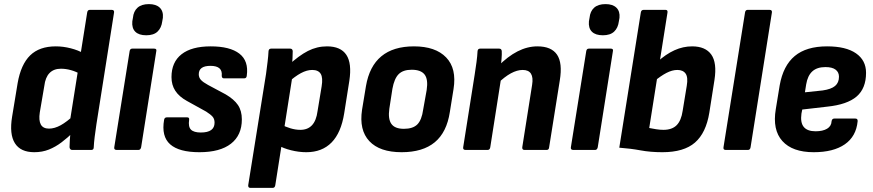

<svg xmlns="http://www.w3.org/2000/svg" viewBox="-20 -731 4258 936"><path d="M147 11Q80 11 52.5 -33Q25 -77 39 -162L66 -326Q82 -417 127 -461Q172 -505 252 -505Q288 -505 325 -495.5Q362 -486 387 -471L373 -369Q351 -382 326 -389Q301 -396 277 -396Q242 -396 221.5 -375Q201 -354 196 -312L174 -183Q168 -144 179 -124Q190 -104 219 -104Q246 -104 276 -120.5Q306 -137 342 -171L339 -88Q310 -60 280.5 -37.5Q251 -15 218.5 -2Q186 11 147 11ZM332 0Q321 0 319 -13Q319 -29 320.5 -50Q322 -71 324 -91L321 -141L405 -670Q407 -683 418 -683H524Q538 -683 536 -670L450 -125Q445 -92 441.5 -63.5Q438 -35 437 -13Q437 0 425 0Z M549 0Q535 0 537 -13L612 -482Q614 -494 625 -494H731Q745 -494 742 -482L668 -13Q665 0 655 0ZM693 -559Q657 -559 639.5 -576.5Q622 -594 625 -627L628 -644Q631 -676 650.5 -693.5Q670 -711 706 -711Q741 -711 759 -693.5Q777 -676 774 -644L771 -627Q767 -595 748 -577Q729 -559 693 -559Z M952 11Q853 11 809.5 -27.5Q766 -66 780 -147Q782 -159 794 -159H892Q904 -159 902 -147Q897 -113 911 -99Q925 -85 959 -85Q1026 -85 1026 -133Q1026 -151 1016.5 -162Q1007 -173 985 -187L891 -239Q853 -260 834.5 -288.5Q816 -317 816 -355Q816 -428 865 -466.5Q914 -505 1007 -505Q1101 -505 1147 -469.5Q1193 -434 1183 -362Q1182 -349 1170 -349H1072Q1061 -349 1061 -362Q1066 -410 1006 -410Q949 -410 949 -369Q949 -353 959.5 -341.5Q970 -330 994 -317L1080 -271Q1121 -247 1140 -219Q1159 -191 1159 -149Q1159 -72 1106 -30.5Q1053 11 952 11Z M1473 11Q1437 11 1399 1.5Q1361 -8 1338 -22L1351 -124Q1371 -113 1396 -105.5Q1421 -98 1444 -98Q1480 -98 1501 -120.5Q1522 -143 1528 -189L1548 -310Q1555 -352 1543.5 -371Q1532 -390 1502 -390Q1476 -390 1447 -374.5Q1418 -359 1381 -326L1384 -411Q1437 -460 1481 -482.5Q1525 -505 1574 -505Q1641 -505 1668.5 -463.5Q1696 -422 1683 -337L1658 -179Q1643 -84 1596.5 -36.5Q1550 11 1473 11ZM1201 185Q1189 185 1190 172L1277 -371Q1281 -402 1284.5 -430Q1288 -458 1289 -481Q1290 -494 1302 -494H1394Q1406 -494 1407 -482Q1407 -468 1406 -446.5Q1405 -425 1403 -409L1405 -356L1322 172Q1320 185 1309 185Z M1938 11Q1831 11 1780.5 -43Q1730 -97 1745 -196L1764 -311Q1797 -505 1998 -505Q2103 -505 2155 -451Q2207 -397 2191 -297L2173 -185Q2158 -86 2099.5 -37.5Q2041 11 1938 11ZM1949 -103Q1993 -103 2014.5 -124.5Q2036 -146 2043 -197L2060 -292Q2068 -344 2050 -367.5Q2032 -391 1987 -391Q1945 -391 1923.5 -369.5Q1902 -348 1893 -298L1878 -201Q1871 -151 1888 -127Q1905 -103 1949 -103Z M2537 0Q2525 0 2526 -13L2574 -317Q2586 -390 2528 -390Q2501 -390 2470.5 -373.5Q2440 -357 2404 -322L2407 -407Q2455 -456 2503 -480.5Q2551 -505 2600 -505Q2668 -505 2695.5 -464.5Q2723 -424 2709 -339L2657 -13Q2656 0 2645 0ZM2250 0Q2236 0 2238 -13L2294 -367Q2299 -398 2303 -428.5Q2307 -459 2308 -481Q2309 -494 2321 -494H2413Q2425 -494 2426 -482Q2427 -467 2425 -443.5Q2423 -420 2421 -400L2424 -357L2370 -13Q2368 0 2357 0Z M2775 0Q2761 0 2763 -13L2838 -482Q2840 -494 2851 -494H2957Q2971 -494 2968 -482L2894 -13Q2891 0 2881 0ZM2919 -559Q2883 -559 2865.5 -576.5Q2848 -594 2851 -627L2854 -644Q2857 -676 2876.5 -693.5Q2896 -711 2932 -711Q2967 -711 2985 -693.5Q3003 -676 3000 -644L2997 -627Q2993 -595 2974 -577Q2955 -559 2919 -559Z M3209 11Q3151 11 3102.5 2Q3054 -7 2999 -11L3104 -670Q3106 -683 3118 -683H3224Q3236 -683 3234 -670L3145 -107Q3160 -104 3178.5 -101Q3197 -98 3214 -98Q3256 -98 3278.5 -120.5Q3301 -143 3308 -191L3328 -313Q3335 -354 3322.5 -372Q3310 -390 3282 -390Q3257 -390 3229 -375.5Q3201 -361 3166 -332L3183 -428Q3226 -467 3268 -486Q3310 -505 3354 -505Q3419 -505 3447.5 -465Q3476 -425 3463 -341L3438 -182Q3422 -83 3368 -36Q3314 11 3209 11Z M3518 0Q3505 0 3507 -13L3612 -670Q3614 -683 3625 -683H3731Q3745 -683 3743 -670L3639 -13Q3637 0 3626 0Z M3947 11Q3843 11 3794 -43.5Q3745 -98 3762 -199L3781 -315Q3798 -411 3854.5 -458Q3911 -505 4012 -505Q4104 -505 4153 -471Q4202 -437 4202 -376Q4202 -300 4156 -260.5Q4110 -221 4012 -211L3891 -197L3887 -177Q3881 -133 3898.5 -112Q3916 -91 3956 -91Q3991 -91 4012 -103.5Q4033 -116 4034 -140Q4036 -153 4047 -153H4150Q4162 -153 4161 -140Q4154 -66 4098.5 -27.5Q4043 11 3947 11ZM3904 -281 3990 -290Q4032 -296 4051 -312Q4070 -328 4070 -357Q4070 -379 4053.5 -391.5Q4037 -404 4004 -404Q3963 -404 3940 -383Q3917 -362 3910 -319Z"/></svg>

Font: Sofia Sans Semi Condensed ExtraBold
Style: Italic
Weight: 800
Italic angle: -9°
Version: Version 4.100